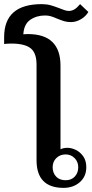

<svg xmlns="http://www.w3.org/2000/svg" viewBox="-62 -900 448 930"><path d="M115 -124V-587Q115 -644 86 -666.5Q57 -689 -7 -689Q-22 -689 -42 -687V-720Q-42 -880 140 -880Q164 -880 183.5 -874.5Q203 -869 226 -860Q238 -855 250 -851Q262 -847 271 -847Q285 -847 297.5 -854Q310 -861 326 -880L366 -842Q353 -820 329.5 -806.5Q306 -793 282 -793Q264 -793 250 -797Q236 -801 214 -810Q196 -818 183.5 -821.5Q171 -825 156 -825Q115 -825 84.5 -804Q54 -783 51 -734Q58 -735 73 -735Q231 -735 231 -582V-177Q245 -184 265 -184Q284 -184 305 -174Q326 -164 341 -143Q356 -122 356 -90Q356 -45 324.5 -17.5Q293 10 246 10Q115 10 115 -124ZM317 -90Q317 -116 299.5 -134Q282 -152 256 -152Q229 -152 211 -134.5Q193 -117 193 -90Q193 -63 209.5 -45Q226 -27 256 -27Q284 -27 300.5 -45Q317 -63 317 -90Z"/></svg>

Font: Taviraj Medium
Style: Regular
Weight: 500
Designer: Katatrad Team
Foundry: CadsonDemak
Version: Version 1.001